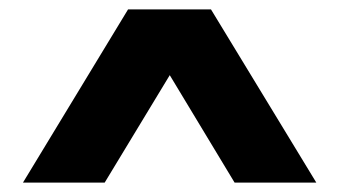

<svg xmlns="http://www.w3.org/2000/svg" viewBox="-20 -760 724 410"><path d="M655.5 -370H481L342.5 -599.5L203.5 -370H29L253.5 -740H430.5Z"/></svg>

Font: Encode Sans Expanded
Style: Bold
Weight: 700
Width: 7
Designer: Multiple Designers
Foundry: Impallari Type
Version: Version 2.000